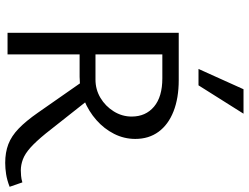

<svg xmlns="http://www.w3.org/2000/svg" viewBox="-129 -818 956 738"><g transform="rotate(90 349.0 -449.0)"><path d="M106 0V-658H288Q357 -658 408 -638Q459 -618 486.5 -580.5Q514 -543 514 -491Q514 -448 494.5 -409.5Q475 -371 441.5 -341.5Q408 -312 365.5 -294.5Q323 -277 275 -277H138V-338H286Q324 -338 356 -357Q388 -376 408 -408Q428 -440 428 -477Q428 -531 390 -563Q352 -595 281 -595H189V0ZM606 9Q566 9 534.5 -3Q503 -15 474 -43Q445 -71 413 -117L286 -299L354 -323L493 -147Q524 -109 547.5 -88Q571 -67 592.5 -59Q614 -51 635 -51Q643 -51 655.5 -52Q668 -53 681 -57L698 -8Q672 2 649.5 5.5Q627 9 606 9ZM245 -734 323 -907H417L308 -734Z"/></g></svg>

Font: Ysabeau Office Medium
Style: Regular
Weight: 500
Designer: Christian Thalmann (Catharsis Fonts)
Version: Version 2.001;gftools[0.9.30]; featfreeze: tnum,lnum,ss02